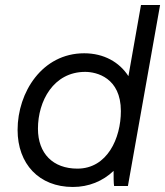

<svg xmlns="http://www.w3.org/2000/svg" viewBox="-20 -740 657 764"><path d="M434 0H489L617 -720H541L491 -437C455 -493 393 -528 315 -528C148 -528 50 -373 50 -223C50 -88 135 4 270 4C333 4 389 -19 432 -60C432 -35 432 -12 434 0ZM319 -454C364 -454 461 -431 461 -298C461 -190 407 -69 288 -69C191 -69 131 -129 131 -228C131 -338 193 -454 319 -454Z"/></svg>

Font: Fixel Text 20240404
Style: Italic
Weight: 400
Width: 4
Italic angle: -10°
Designer: AlfaBravo + MacPaw
Foundry: Kyrylo Tkachov, Marchela Mozhyna, Serhii Makarenko, Maria Weinstein, Zakhar Kryvoshyya
Version: Version 1.211;Glyphs 3.2 (3225)